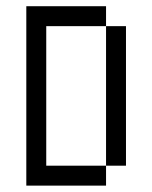

<svg xmlns="http://www.w3.org/2000/svg" viewBox="-20 -582 478 602"><path d="M312.5 -500H375V-62.5H312.5ZM62.5 -562.5H312.5V-500H125V-62.5H312.5V0H62.5Z"/></svg>

Font: Pixel Operator
Style: Regular
Weight: 400
Designer: Jayvee Enaguas (HarvettFox96)
Version: 2016.04.25